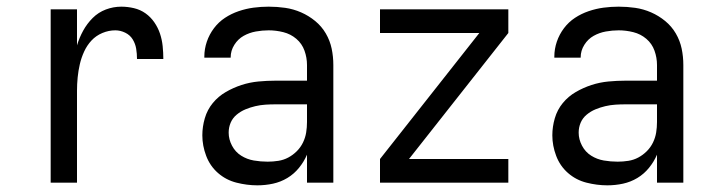

<svg xmlns="http://www.w3.org/2000/svg" viewBox="-20 -548 2140 576"><path d="M132 0V-520H211V-412Q218 -435 229.5 -456Q241 -477 258 -494Q275 -511 297.5 -519.5Q320 -528 344 -528Q363 -528 382 -523.5Q401 -519 416.5 -508Q432 -497 443 -481Q454 -465 460 -447Q466 -429 468 -409.5Q470 -390 470 -371H391Q391 -387 388.5 -402Q386 -417 378 -430Q370 -443 355.5 -450Q341 -457 326 -457Q306 -457 287 -449Q268 -441 254.5 -426.5Q241 -412 232.5 -393.5Q224 -375 219.5 -355.5Q215 -336 213 -316Q211 -296 211 -276V0Z M752 8Q721 8 689.5 0Q658 -8 634 -29Q610 -50 598.5 -80.5Q587 -111 587 -142Q587 -168 594.5 -193.5Q602 -219 618.5 -239Q635 -259 657.5 -272Q680 -285 704.5 -293Q729 -301 755 -303.5Q781 -306 807 -306H901V-353Q901 -375 893.5 -396Q886 -417 869 -431.5Q852 -446 830 -451.5Q808 -457 786 -457Q767 -457 747.5 -453.5Q728 -450 711 -440.5Q694 -431 683 -413.5Q672 -396 672 -376V-375H593V-378Q593 -401 600.5 -423Q608 -445 622 -463.5Q636 -482 655 -494.5Q674 -507 696 -514.5Q718 -522 740.5 -525Q763 -528 786 -528Q811 -528 835.5 -524.5Q860 -521 883 -511Q906 -501 925.5 -485Q945 -469 957.5 -447.5Q970 -426 975 -402Q980 -378 980 -353V0H901V-84Q892 -63 877 -44.5Q862 -26 842 -14Q822 -2 799 3Q776 8 752 8ZM783 -63Q799 -63 815 -65.5Q831 -68 845 -75.5Q859 -83 870.5 -94.5Q882 -106 889 -120.5Q896 -135 898.5 -150.5Q901 -166 901 -182V-235H807Q791 -235 776 -234Q761 -233 746 -229.5Q731 -226 716.5 -220Q702 -214 690 -204Q678 -194 672 -180Q666 -166 666 -150Q666 -130 676 -111Q686 -92 703.5 -81Q721 -70 741.5 -66.5Q762 -63 783 -63Z M1120 0V-71L1418 -449H1120V-520H1505V-449L1207 -71H1505V0Z M1802 8Q1771 8 1739.5 0Q1708 -8 1684 -29Q1660 -50 1648.5 -80.5Q1637 -111 1637 -142Q1637 -168 1644.5 -193.5Q1652 -219 1668.5 -239Q1685 -259 1707.5 -272Q1730 -285 1754.5 -293Q1779 -301 1805 -303.5Q1831 -306 1857 -306H1951V-353Q1951 -375 1943.5 -396Q1936 -417 1919 -431.5Q1902 -446 1880 -451.5Q1858 -457 1836 -457Q1817 -457 1797.5 -453.5Q1778 -450 1761 -440.5Q1744 -431 1733 -413.5Q1722 -396 1722 -376V-375H1643V-378Q1643 -401 1650.5 -423Q1658 -445 1672 -463.5Q1686 -482 1705 -494.5Q1724 -507 1746 -514.5Q1768 -522 1790.5 -525Q1813 -528 1836 -528Q1861 -528 1885.5 -524.5Q1910 -521 1933 -511Q1956 -501 1975.5 -485Q1995 -469 2007.5 -447.5Q2020 -426 2025 -402Q2030 -378 2030 -353V0H1951V-84Q1942 -63 1927 -44.5Q1912 -26 1892 -14Q1872 -2 1849 3Q1826 8 1802 8ZM1833 -63Q1849 -63 1865 -65.5Q1881 -68 1895 -75.5Q1909 -83 1920.5 -94.5Q1932 -106 1939 -120.5Q1946 -135 1948.5 -150.5Q1951 -166 1951 -182V-235H1857Q1841 -235 1826 -234Q1811 -233 1796 -229.5Q1781 -226 1766.5 -220Q1752 -214 1740 -204Q1728 -194 1722 -180Q1716 -166 1716 -150Q1716 -130 1726 -111Q1736 -92 1753.5 -81Q1771 -70 1791.5 -66.5Q1812 -63 1833 -63Z"/></svg>

Font: Iosevka Pride
Style: Regular
Weight: 400
Monospace: yes
Designer: Belleve Invis
Foundry: Belleve Invis
Version: Version 30.3.1; ttfautohint (v1.8.4)